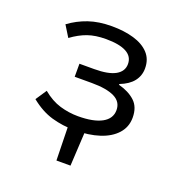

<svg xmlns="http://www.w3.org/2000/svg" viewBox="-122 -606 844 886"><g transform="rotate(20 300.0 -163.0)"><path d="M250 172 246 -10H329L319 172ZM280 12Q221 12 167.5 -3.5Q114 -19 62 -61L98 -115Q140 -80 184 -67Q228 -54 273 -54Q349 -54 390 -76.5Q431 -99 431 -141Q431 -182 392.5 -201Q354 -220 281 -220H197V-284H269Q339 -284 373.5 -303.5Q408 -323 408 -359Q408 -396 374 -414.5Q340 -433 274 -433Q222 -433 184 -419.5Q146 -406 108 -378L74 -433Q116 -464 165.5 -481Q215 -498 279 -498Q340 -498 387.5 -484Q435 -470 462 -441Q489 -412 489 -367Q489 -331 467.5 -303.5Q446 -276 402 -259V-255Q452 -242 482.5 -214Q513 -186 513 -134Q513 -88 483.5 -55Q454 -22 402 -5Q350 12 280 12Z"/></g></svg>

Font: Source Code Variable
Style: Regular
Weight: 400
Monospace: yes
Designer: Paul D. Hunt, Teo Tuominen
Foundry: Adobe Systems Incorporated
Version: Version 1.010;hotconv 1.0.106;makeotfexe 2.5.65593